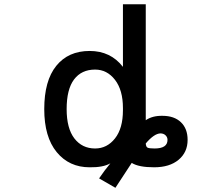

<svg xmlns="http://www.w3.org/2000/svg" viewBox="-20 -770 1040 896"><path d="M660.2 -100.6Q661.1 -85 668.5 -81.1Q675.8 -77.1 701.2 -77.1Q761.7 -77.1 761.7 -117.2Q761.7 -129.9 752.4 -138.7Q743.2 -147.5 728.5 -147.5Q699.2 -146.5 660.2 -100.6ZM186.5 -260.7Q186.5 -393.6 242.7 -462.9Q298.8 -532.2 398.4 -532.2Q496.1 -532.2 553.7 -458V-750H660.2V-209Q691.4 -230.5 738.3 -229.5Q793 -229.5 824.2 -199.7Q855.5 -169.9 855.5 -117.2Q855.5 -59.6 813.5 -24.4Q771.5 10.7 699.2 10.7Q627 10.7 594.7 -9.8Q529.3 88.9 518.6 106.4L442.4 62.5Q466.8 26.4 495.1 -7.8Q460.9 11.7 398.4 10.7Q302.7 10.7 244.6 -60.1Q186.5 -130.9 186.5 -260.7ZM291 -260.7Q291 -170.9 327.1 -124Q363.3 -77.1 423.8 -77.1Q479.5 -77.1 516.6 -124Q553.7 -170.9 553.7 -255.9V-265.6Q553.7 -349.6 516.6 -397.5Q479.5 -445.3 423.8 -445.3Q360.4 -445.3 325.7 -399.4Q291 -353.5 291 -260.7Z"/></svg>

Font: GenEi Gothic M SemiBold
Style: Regular
Weight: 500
Designer: o_tamon (Modified); [Source Han Sans]
Ryoko NISHIZUKA  (kana & ideographs); Paul D. Hunt (Latin, Greek & Cyrillic); Wenl
Version: Version 1.1a;Original Version 1.004